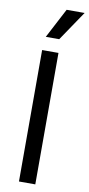

<svg xmlns="http://www.w3.org/2000/svg" viewBox="-103 -978 471 1017"><g transform="rotate(10 133.0 -469.5)"><path d="M166 0H78.1V-707H166ZM168.9 -939.5H265.6L157.2 -779.3H85Z"/></g></svg>

Font: Pretendard JP Variable
Style: Regular
Weight: 400
Designer: Base glyphs from Inter by Rasmus Andersson; Hangul glyphs from Noto Sans CJK(Source Han Sans) by Jang Soo-young and Kang
Foundry: Kil Hyung-jin
Version: Version 1.307;Glyphs 3.2 (3192)